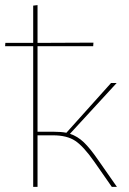

<svg xmlns="http://www.w3.org/2000/svg" viewBox="-37 -732 507 752"><path d="M421 0H401L332 -99Q290 -159 257.5 -180.5Q225 -202 171 -202H110V0H93V-551H-17L-16 -564H93V-710L110 -712V-564L329 -565L328 -551H110V-216H174Q203 -216 223 -212L398 -407H420L237 -208Q267 -198 291.5 -174.5Q316 -151 347 -106Z"/></svg>

Font: Ysabeau Thin
Style: Regular
Weight: 200
Designer: Christian Thalmann (Catharsis Fonts)
Version: Version 0.003